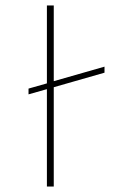

<svg xmlns="http://www.w3.org/2000/svg" viewBox="-20 -680 485 700"><path d="M151 0V-355L84 -336V-357L151 -376V-660H176V-384L361 -437V-415L176 -362V0Z"/></svg>

Font: Panamera Thin
Style: Regular
Weight: 100
Designer: Bastien Sozeau
Foundry: NBR — Bastien Sozeau
Version: Version 3.003;gftools[0.9.33]